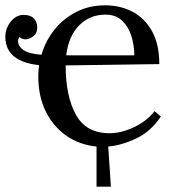

<svg xmlns="http://www.w3.org/2000/svg" viewBox="-25 -536 664 722"><path d="M338 166V15Q275 9 225.5 -25Q176 -59 147.5 -116Q119 -173 119 -249Q119 -270 122 -291Q-1 -304 -5 -393Q-6 -427 14.5 -453.5Q35 -480 64 -480Q90 -480 102.5 -466.5Q115 -453 115 -433Q115 -410 99.5 -399Q84 -388 70 -388Q67 -388 60 -390Q53 -392 48 -397Q43 -390 43 -381Q43 -362 63 -348Q83 -334 131 -330Q146 -382 179.5 -424Q213 -466 261.5 -491Q310 -516 371 -516Q427 -516 473 -492Q519 -468 546.5 -419Q574 -370 574 -295L222 -290V-289Q222 -174 260.5 -104.5Q299 -35 387 -35Q418 -35 450.5 -46Q483 -57 511 -76Q539 -95 556 -118L580 -98Q542 -41 486.5 -15Q431 11 382 15L392 166ZM372 -481Q313 -481 273 -441Q233 -401 224 -328H480Q480 -364 469.5 -399Q459 -434 435 -457.5Q411 -481 372 -481Z"/></svg>

Font: Lora
Style: Regular
Weight: 400
Designer: Olga Karpushina, Alexei Vanyashin (Cyrillic)
Foundry: Cyreal
Version: Version 3.005; ttfautohint (v1.8.4.7-5d5b)